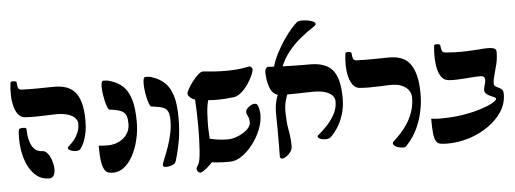

<svg xmlns="http://www.w3.org/2000/svg" viewBox="-57 -1051 3423 1276"><g transform="rotate(-5 1655.0 -413.0)"><path d="M452 -166Q446 -156 428.5 -154.5Q411 -153 394 -158Q377 -163 370.5 -172Q364 -181 379 -193Q394 -205 411 -225.5Q428 -246 440 -273.5Q452 -301 452 -334Q452 -353 436.5 -371Q421 -389 387.5 -399.5Q354 -410 300 -409Q267 -408 234 -406.5Q201 -405 169 -405Q137 -405 106 -407Q77 -408 59 -430Q41 -452 32 -487Q23 -522 22 -563.5Q21 -605 27 -646Q28 -650 37.5 -651.5Q47 -653 57.5 -650.5Q68 -648 68 -640Q68 -618 73.5 -605.5Q79 -593 95 -592Q120 -591 147 -590.5Q174 -590 211.5 -590.5Q249 -591 308 -592Q353 -593 389.5 -581.5Q426 -570 450.5 -542.5Q475 -515 488 -468Q501 -421 501 -351Q501 -306 494 -270.5Q487 -235 476 -208.5Q465 -182 452 -166ZM228 12Q182 12 149 -12.5Q116 -37 94 -78Q72 -119 61.5 -168.5Q51 -218 51 -270Q51 -298 52 -308Q53 -318 55 -327Q57 -335 70 -337Q83 -339 94.5 -337Q106 -335 106 -327Q106 -256 130 -214.5Q154 -173 196 -173Q216 -173 231.5 -154.5Q247 -136 256.5 -108.5Q266 -81 267.5 -53Q269 -25 259.5 -6.5Q250 12 228 12Z M698 -404 666 -409Q659 -410 651.5 -430Q644 -450 638 -479Q632 -508 629 -536.5Q626 -565 629 -584.5Q632 -604 643 -604Q654 -604 666 -602.5Q678 -601 695 -595Q741 -580 773 -549.5Q805 -519 822.5 -462.5Q840 -406 840 -313Q840 -251 826 -192.5Q812 -134 787 -88Q762 -42 728.5 -15.5Q695 11 655 11Q638 11 623.5 7Q609 3 597.5 -15Q586 -33 580 -71Q574 -109 574 -176Q588 -175 600.5 -174Q613 -173 636 -173Q674 -173 707.5 -188.5Q741 -204 762.5 -233.5Q784 -263 784 -303Q784 -337 777 -356.5Q770 -376 751.5 -387Q733 -398 698 -404Z M1008 4Q1001 4 993 -0.5Q985 -5 989 -18Q995 -37 1007 -66Q1019 -95 1032 -132.5Q1045 -170 1054.5 -213.5Q1064 -257 1064 -303Q1064 -353 1047 -373.5Q1030 -394 978 -400Q970 -402 961.5 -403Q953 -404 945 -405Q938 -406 930.5 -426Q923 -446 917 -475.5Q911 -505 908.5 -534.5Q906 -564 909 -584Q912 -604 923 -604Q934 -604 944.5 -603.5Q955 -603 967 -598Q1017 -582 1050.5 -550.5Q1084 -519 1101.5 -462.5Q1119 -406 1119 -313Q1119 -235 1108.5 -170.5Q1098 -106 1076 -32Q1070 -11 1047 -3.5Q1024 4 1008 4Z M1192 -468Q1192 -478 1204.5 -500.5Q1217 -523 1235.5 -547.5Q1254 -572 1273.5 -589.5Q1293 -607 1306 -607Q1323 -606 1353 -603Q1383 -600 1424 -598.5Q1465 -597 1513 -599.5Q1561 -602 1614 -613Q1624 -615 1630.5 -606.5Q1637 -598 1637 -595Q1637 -578 1624 -549.5Q1611 -521 1590.5 -492Q1570 -463 1545.5 -442.5Q1521 -422 1497 -419Q1436 -412 1396 -411.5Q1356 -411 1325 -414Q1321 -399 1317.5 -378Q1314 -357 1312.5 -331.5Q1311 -306 1310 -277Q1309 -248 1310 -218Q1311 -188 1313 -158Q1332 -153 1353.5 -149.5Q1375 -146 1395.5 -144.5Q1416 -143 1431 -143Q1459 -143 1487 -152.5Q1515 -162 1538 -176.5Q1561 -191 1574.5 -208Q1588 -225 1588 -241Q1588 -269 1579 -285Q1570 -301 1570 -314Q1570 -326 1580.5 -337Q1591 -348 1605.5 -356Q1620 -364 1633.5 -363Q1647 -362 1652 -348Q1655 -340 1657.5 -330Q1660 -320 1661.5 -310Q1663 -300 1663 -289Q1663 -239 1642 -187.5Q1621 -136 1587 -92Q1553 -48 1513 -21Q1473 6 1435 6Q1409 6 1387 5.5Q1365 5 1347 3Q1329 1 1314 -1Q1299 16 1277.5 34Q1256 52 1243 58Q1231 64 1222 58Q1213 52 1210 42Q1207 32 1211 25Q1219 13 1224 2.5Q1229 -8 1232.5 -26.5Q1236 -45 1239 -80Q1245 -166 1244.5 -253Q1244 -340 1239 -426Q1221 -430 1206.5 -444Q1192 -458 1192 -468Z M2113 -96Q2104 -89 2086.5 -87.5Q2069 -86 2052.5 -91Q2036 -96 2030.5 -104.5Q2025 -113 2039 -123Q2066 -145 2095.5 -176.5Q2125 -208 2146.5 -247.5Q2168 -287 2168 -333Q2168 -353 2153 -371Q2138 -389 2104.5 -399.5Q2071 -410 2017 -409Q1987 -409 1949 -407.5Q1911 -406 1872.5 -406Q1834 -406 1804 -407Q1779 -408 1762 -424.5Q1745 -441 1736 -466.5Q1727 -492 1723.5 -518.5Q1720 -545 1720 -565Q1720 -581 1727.5 -591Q1735 -601 1742 -600Q1778 -597 1827.5 -595Q1877 -593 1929.5 -592.5Q1982 -592 2025 -592Q2085 -592 2128.5 -570.5Q2172 -549 2194.5 -496.5Q2217 -444 2217 -350Q2217 -291 2201.5 -241.5Q2186 -192 2162 -155.5Q2138 -119 2113 -96ZM1782 16Q1777 16 1772 12Q1767 8 1767 -1Q1767 -27 1767.5 -47Q1768 -67 1768 -87.5Q1768 -108 1768 -133Q1768 -158 1768 -193Q1768 -228 1767 -278Q1766 -322 1773.5 -358.5Q1781 -395 1799 -429L1862 -430Q1846 -394 1837.5 -359.5Q1829 -325 1830 -287Q1831 -250 1833 -225Q1835 -200 1838.5 -182Q1842 -164 1844.5 -147Q1847 -130 1849 -109.5Q1851 -89 1851 -60Q1851 -41 1839 -24Q1827 -7 1811 4Q1795 15 1782 16ZM1834 -585 1778 -589Q1791 -637 1815 -683.5Q1839 -730 1866 -770Q1893 -810 1918.5 -839Q1944 -868 1959 -880Q1967 -886 1985.5 -887Q2004 -888 2024.5 -885Q2045 -882 2061 -875.5Q2077 -869 2080.5 -860Q2084 -851 2066 -839Q2022 -811 1976.5 -774Q1931 -737 1893.5 -690Q1856 -643 1834 -585Z M2261 -646Q2262 -650 2271.5 -651.5Q2281 -653 2291.5 -650.5Q2302 -648 2302 -640Q2303 -618 2308 -605.5Q2313 -593 2329 -592Q2355 -591 2381.5 -590.5Q2408 -590 2445.5 -590.5Q2483 -591 2541 -592Q2587 -593 2623 -581Q2659 -569 2683.5 -539Q2708 -509 2721.5 -458.5Q2735 -408 2735 -332Q2735 -274 2724 -222Q2713 -170 2695.5 -127.5Q2678 -85 2656 -52.5Q2634 -20 2612 3Q2605 13 2586.5 12.5Q2568 12 2550 5Q2532 -2 2525 -13Q2518 -24 2532 -36Q2556 -58 2581.5 -85.5Q2607 -113 2628.5 -148Q2650 -183 2663.5 -224.5Q2677 -266 2677 -315Q2677 -339 2662.5 -361Q2648 -383 2616 -397Q2584 -411 2533 -409Q2500 -408 2467.5 -406.5Q2435 -405 2403 -405Q2371 -405 2341 -407Q2311 -408 2293 -430Q2275 -452 2266 -487Q2257 -522 2256 -563.5Q2255 -605 2261 -646Z M2885 12Q2856 12 2837.5 8.5Q2819 5 2809 -11.5Q2799 -28 2795 -63.5Q2791 -99 2791 -162Q2805 -161 2816 -159.5Q2827 -158 2856 -158Q2933 -158 3001.5 -169Q3070 -180 3122 -196.5Q3174 -213 3203 -229.5Q3232 -246 3232 -257Q3232 -263 3221 -268Q3210 -273 3195 -279.5Q3180 -286 3169 -296.5Q3158 -307 3158 -323Q3159 -337 3165 -355Q3171 -373 3171 -387Q3172 -399 3164.5 -407Q3157 -415 3138 -415Q3116 -415 3090.5 -413Q3065 -411 3038 -409Q3011 -407 2984 -406Q2957 -405 2933 -407Q2903 -408 2885 -430Q2867 -452 2858.5 -487Q2850 -522 2849 -563.5Q2848 -605 2853 -646Q2854 -650 2863.5 -651.5Q2873 -653 2883.5 -650.5Q2894 -648 2894 -640Q2896 -618 2901 -606Q2906 -594 2924 -592Q2950 -590 2985.5 -588.5Q3021 -587 3062 -588.5Q3103 -590 3148 -593Q3176 -596 3202.5 -596.5Q3229 -597 3246 -591.5Q3263 -586 3263 -568Q3263 -524 3253.5 -485Q3244 -446 3235 -414.5Q3226 -383 3225 -361Q3225 -346 3234.5 -339.5Q3244 -333 3256 -328Q3268 -323 3277 -314Q3286 -305 3286 -284Q3286 -220 3251 -166.5Q3216 -113 3157.5 -72.5Q3099 -32 3028 -10Q2957 12 2885 12Z"/></g></svg>

Font: Noto Rashi Hebrew ExtraBold
Style: Regular
Weight: 800
Version: Version 1.006